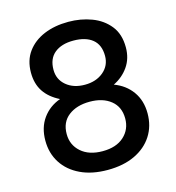

<svg xmlns="http://www.w3.org/2000/svg" viewBox="-111 -836 859 938"><g transform="rotate(-15 319.0 -367.5)"><path d="M319 7Q240 7 182 -20.5Q124 -48 92.5 -97Q61 -146 61 -210Q61 -276 94 -322Q127 -368 183 -388Q131 -414 105 -453.5Q79 -493 79 -549Q79 -611 110.5 -654Q142 -697 196 -719.5Q250 -742 319 -742Q382 -742 436.5 -721.5Q491 -701 525 -658.5Q559 -616 559 -549Q559 -493 530.5 -452Q502 -411 455 -388Q512 -367 545 -321Q578 -275 578 -210Q578 -146 546.5 -97Q515 -48 457 -20.5Q399 7 319 7ZM319 -88Q388 -88 427 -123.5Q466 -159 466 -214Q466 -273 425.5 -305.5Q385 -338 319 -338Q253 -338 211.5 -306Q170 -274 170 -214Q170 -159 210 -123.5Q250 -88 319 -88ZM319 -424Q376 -424 413 -455Q450 -486 450 -535Q450 -591 415.5 -619Q381 -647 319 -647Q259 -647 224 -618.5Q189 -590 189 -534Q189 -485 225.5 -454.5Q262 -424 319 -424Z"/></g></svg>

Font: Parkinsans Light Medium
Style: Regular
Weight: 500
Version: Version 1.000